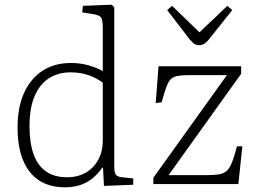

<svg xmlns="http://www.w3.org/2000/svg" viewBox="-20 -786 1105 820"><path d="M258 14Q191 14 146 -16Q101 -46 78 -103Q55 -160 55 -241Q55 -327 82.5 -388.5Q110 -450 161 -483.5Q212 -517 283 -517Q324 -517 360 -506.5Q396 -496 419 -482V-666Q419 -701 411.5 -711.5Q404 -722 376 -726L331 -733L334 -761L457 -766L468 -755V-74Q468 -50 474.5 -40.5Q481 -31 501 -29L549 -24V3L424 8L420 -70H417Q402 -48 380 -28.5Q358 -9 327.5 2.5Q297 14 258 14ZM266 -29Q313 -29 347 -49Q381 -69 400 -104.5Q419 -140 419 -185V-433Q392 -453 358 -465Q324 -477 281 -477Q229 -477 189.5 -452Q150 -427 128 -376Q106 -325 106 -247Q106 -177 123 -128.5Q140 -80 175.5 -54.5Q211 -29 266 -29ZM635 0V-27L949 -465H783Q744 -465 725 -458Q706 -451 695.5 -426.5Q685 -402 670 -349L645 -346L657 -503H1010V-471L700 -38H863Q896 -38 916 -41.5Q936 -45 948.5 -56.5Q961 -68 971 -93Q981 -118 992 -161H1015L998 0ZM831 -593Q823 -593 816.5 -595.5Q810 -598 804 -603.5Q798 -609 790 -618L694 -743L715 -761L832 -648L951 -761L972 -743L870 -615Q862 -605 852 -599Q842 -593 831 -593Z"/></svg>

Font: Literata ExtraLight
Style: Regular
Weight: 250
Designer: Latin by Veronika Burian and Jose Scaglione. Greek by Irene Vlachou. Cyrillic by Vera Evstafieva.
Foundry: TypeTogether
Version: Version 3.103;gftools[0.9.29]